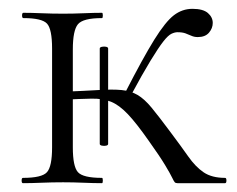

<svg xmlns="http://www.w3.org/2000/svg" viewBox="-20 -415 537 435"><path d="M98 -81V-305Q98 -349 86.5 -361.5Q75 -374 33 -374Q30 -374 30 -380Q30 -386 33 -386Q51 -386 74.5 -385Q98 -384 123 -384Q146 -384 169.5 -385Q193 -386 211 -386Q213 -386 213 -380Q213 -374 211 -374Q168 -374 156.5 -360Q145 -346 145 -303V-81Q145 -38 156.5 -25Q168 -12 211 -12Q213 -12 213 -6Q213 0 211 0Q192 0 169 -1Q146 -2 123 -2Q98 -2 74.5 -1Q51 0 32 0Q29 0 29 -6Q29 -12 32 -12Q75 -12 86.5 -25Q98 -38 98 -81ZM382 0Q378 0 376 -2Q374 -4 370 -12.5Q366 -21 354 -41Q342 -61 317 -96Q289 -136 269.5 -156.5Q250 -177 231.5 -184.5Q213 -192 187 -191.5Q161 -191 120 -189L119 -207Q171 -209 203 -211Q235 -213 255.5 -211Q276 -209 291.5 -200Q307 -191 323.5 -171Q340 -151 366 -116Q390 -84 406.5 -60.5Q423 -37 441.5 -24.5Q460 -12 490 -12Q493 -12 493 -6Q493 0 490 0ZM225 -89Q225 -86 220.5 -85Q216 -84 211 -85Q206 -86 206 -89V-305Q206 -308 211 -309Q216 -310 220.5 -309Q225 -308 225 -305ZM275 -196 263 -204Q304 -284 329.5 -325Q355 -366 374 -380.5Q393 -395 416 -395Q440 -395 451 -385.5Q462 -376 462 -363Q462 -351 453.5 -341Q445 -331 428 -331Q420 -331 413.5 -334Q407 -337 400 -339.5Q393 -342 382 -342Q376 -342 368.5 -338.5Q361 -335 350 -321Q339 -307 321 -277.5Q303 -248 275 -196Z"/></svg>

Font: Cormorant Light
Style: Regular
Weight: 300
Designer: Christian Thalmann (Catharsis Fonts)
Foundry: Catharsis Fonts
Version: Version 4.000